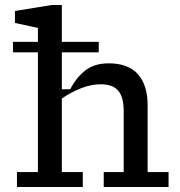

<svg xmlns="http://www.w3.org/2000/svg" viewBox="-20 -750 720 770"><path d="M48 0V-60H132V-540H32V-582H132V-638L40 -658V-706L188 -730H228V-582H376V-540H228V-392H262Q282 -434 319 -465Q356 -496 416 -496Q494 -496 533 -452.5Q572 -409 572 -328V-60H656V0H396V-60H476V-304Q476 -361 454 -386.5Q432 -412 384 -412Q346 -412 306 -396.5Q266 -381 228 -355V-60H312V0Z"/></svg>

Font: Source Serif 4 Caption
Style: Regular
Weight: 400
Designer: Frank Grießhammer
Foundry: Adobe Systems Incorporated
Version: Version 4.004;hotconv 1.0.117;makeotfexe 2.5.65602